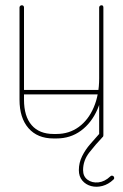

<svg xmlns="http://www.w3.org/2000/svg" viewBox="-20 -521 465 728"><path d="M372 -9Q372 -5 370.5 -2.5Q369 0 365 0Q361 0 358.5 -2.5Q356 -5 356 -9V-493Q356 -496 358.5 -498.5Q361 -501 365 -501Q369 -501 370.5 -498.5Q372 -496 372 -493ZM356 -224Q356 -228 358.5 -230.5Q361 -233 365 -233Q369 -233 370.5 -230.5Q372 -228 372 -224Q372 -158 349.5 -106.5Q327 -55 287 -25.5Q247 4 194 4H183Q122 4 88 -35Q54 -74 54 -143V-493Q54 -496 56.5 -498.5Q59 -501 63 -501Q67 -501 69 -498.5Q71 -496 71 -493V-143Q71 -80 100 -46.5Q129 -13 183 -13H194Q242 -13 278.5 -39.5Q315 -66 335.5 -114Q356 -162 356 -224ZM63 -163Q59 -163 56.5 -165.5Q54 -168 54 -171Q54 -175 56.5 -177.5Q59 -180 63 -180H360Q364 -180 366.5 -177.5Q369 -175 369 -171Q369 -168 366.5 -165.5Q364 -163 360 -163ZM398 148Q401 145 404 145Q408 145 410.5 147.5Q413 150 413 154Q413 158 410 160Q391 178 368.5 184Q346 190 325.5 184.5Q305 179 292 163.5Q279 148 279 124Q279 96 291.5 71Q304 46 322 25.5Q340 5 355 -12Q356 -14 361 -14Q365 -14 367.5 -11.5Q370 -9 370 -5Q370 -2 367 1Q344 25 319.5 56Q295 87 295 124Q295 148 312 160.5Q329 173 353 170.5Q377 168 398 148Z"/></svg>

Font: Libertine-Super Thin
Style: Regular
Weight: 100
Designer: Bastien Sozeau
Foundry: NBR — Bastien Sozeau
Version: Version 2.003;gftools[0.9.33]